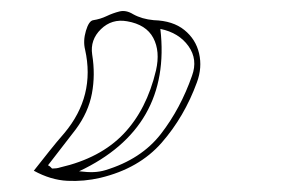

<svg xmlns="http://www.w3.org/2000/svg" viewBox="-20 -271 540 352"><path d="M42 42Q57 23 70.5 6Q84 -11 98 -27Q155 -95 136 -180Q132 -196 137.5 -214.5Q143 -233 151 -234Q164 -236 175.5 -241.5Q187 -247 199 -250Q211 -253 224 -245Q240 -236 262 -234Q297 -233 318 -216Q339 -199 345 -173Q351 -147 341 -120Q318 -57 276.5 -9.5Q235 38 164 55Q134 62 103.5 60.5Q73 59 42 42ZM68 32Q72 34 73.5 36Q75 38 76 38Q80 38 83.5 37.5Q87 37 90 36Q164 19 206.5 -25.5Q249 -70 266 -142Q274 -177 261 -201.5Q248 -226 213 -232Q185 -237 165 -217.5Q145 -198 149 -171Q155 -134 148.5 -99.5Q142 -65 119 -34Q106 -17 93.5 -1Q81 15 68 32ZM274 -218Q295 -37 125 43Q141 45 152 44.5Q163 44 173 41Q239 21 275 -25.5Q311 -72 332 -132Q343 -162 325.5 -186.5Q308 -211 274 -218Z"/></svg>

Font: Rock 3D
Style: Regular
Weight: 400
Version: Version 1.000